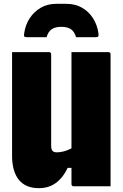

<svg xmlns="http://www.w3.org/2000/svg" viewBox="-20 -972 640 1002"><path d="M557 0Q529 0 493.5 0Q458 0 423.5 0Q389 0 364 0Q362 0 360 -0.5Q358 -1 357 -2Q356 -3 355 -4.5Q354 -6 353.5 -7.5Q353 -9 353 -11Q353 -97 353 -183Q353 -269 353 -355.5Q353 -442 353 -528Q353 -614 353 -700Q380 -700 414.5 -700Q449 -700 484.5 -700Q520 -700 546 -700Q550 -700 552 -698.5Q554 -697 555.5 -695Q557 -693 557 -689Q557 -616 557 -542.5Q557 -469 557 -395.5Q557 -322 557 -248.5Q557 -175 557 -102Q557 -74 557 -48Q557 -22 557 0ZM182 10Q148 10 122 -1Q96 -12 78.5 -33.5Q61 -55 52 -86.5Q43 -118 43 -158Q43 -232 43 -306Q43 -380 43 -453.5Q43 -527 43 -600Q43 -626 43 -650.5Q43 -675 43 -700Q91 -700 139.5 -700Q188 -700 236 -700Q240 -700 242 -698.5Q244 -697 245.5 -695Q247 -693 247 -689Q247 -611 247 -530.5Q247 -450 247 -370Q247 -290 247 -211Q247 -193 254 -185Q261 -177 276 -177Q291 -177 309 -181Q327 -185 348.5 -195.5Q370 -206 396 -224V-96H333Q316 -60 293.5 -36.5Q271 -13 244 -1.5Q217 10 182 10ZM223 -778Q197 -778 171.5 -778Q146 -778 120 -778Q110 -778 107 -781.5Q104 -785 106 -797Q112 -841 134.5 -876Q157 -911 192.5 -931.5Q228 -952 273 -952H327Q373 -952 408.5 -931.5Q444 -911 466 -876Q488 -841 494 -797Q495 -785 492.5 -781.5Q490 -778 480 -778Q454 -778 428.5 -778Q403 -778 377 -778Q368 -808 349.5 -820Q331 -832 300 -832Q269 -832 250.5 -820Q232 -808 223 -778Z"/></svg>

Font: Recursive Monospace Black
Style: Regular
Weight: 900
Version: Version 1.047